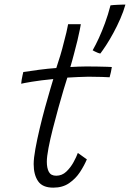

<svg xmlns="http://www.w3.org/2000/svg" viewBox="-20 -824 582 861"><path d="M369.5 -109.5Q358 -82 338.8 -52.5Q319.5 -23 290.2 -2.8Q261 17.5 219 17.5Q170.5 17.5 150.8 -11.5Q131 -40.5 131 -88Q131 -114.5 138.8 -157Q146.5 -199.5 158 -247.8Q169.5 -296 182 -341.8Q194.5 -387.5 204.8 -421.8Q215 -456 219 -469.5Q162 -464 123.2 -457.5Q84.5 -451 75 -448.5Q75.5 -456 77.2 -466.5Q79 -477 81.2 -486.8Q83.5 -496.5 84.5 -501Q113 -505.5 154.5 -511Q196 -516.5 232.5 -519Q241.5 -545.5 250.5 -575.5Q259.5 -605.5 266.5 -634.5Q273 -657.5 277.8 -678.8Q282.5 -700 285.5 -715.5H342.5Q342 -711.5 338 -691.2Q334 -671 327.2 -642.2Q320.5 -613.5 312 -583Q308 -567.5 303.8 -552.5Q299.5 -537.5 295.5 -523.5Q309.5 -524.5 331.8 -525.2Q354 -526 367.5 -526Q393 -526 417.8 -525.5Q442.5 -525 460.2 -524.5Q478 -524 481.5 -523.5Q481 -517 477.5 -501.2Q474 -485.5 471.5 -477.5Q466.5 -478 436.8 -479Q407 -480 376.5 -480Q355 -479.5 329.2 -478.5Q303.5 -477.5 282 -476Q276.5 -459 265.5 -422.8Q254.5 -386.5 241.8 -340.2Q229 -294 217 -247Q205 -200 197.5 -160.5Q190 -121 190 -99Q190 -70 199.2 -53Q208.5 -36 232 -36Q258 -36 277.2 -54.2Q296.5 -72.5 309.8 -96.8Q323 -121 329 -138Q331 -137 336.8 -132.8Q342.5 -128.5 349.2 -123.8Q356 -119 361.8 -114.8Q367.5 -110.5 369.5 -109.5ZM542.5 -803.5Q534 -773 519.5 -739.8Q505 -706.5 488.2 -675.8Q471.5 -645 455.8 -621Q440 -597 430 -584Q425.5 -584.5 418.5 -587.2Q411.5 -590 405.2 -593.2Q399 -596.5 395.5 -598.5Q409.5 -623 423.5 -653.5Q437.5 -684 451 -720.8Q464.5 -757.5 475.5 -800Q481.5 -801 490.2 -801.5Q499 -802 508.5 -802.5Q518 -803 527 -803.2Q536 -803.5 542.5 -803.5Z"/></svg>

Font: Grandstander Thin ExtraLight
Style: Italic
Weight: 250
Italic angle: -15°
Version: Version 1.200